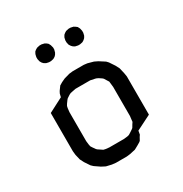

<svg xmlns="http://www.w3.org/2000/svg" viewBox="-139 -678 747 784"><g transform="rotate(-30 235.0 -285.5)"><path d="M56.2 -128.9V-309.1L124 -344.2L127.9 -359.9L132.8 -369.1L142.1 -381.8L146 -387.2L159.2 -395L175.8 -402.8L202.1 -410.2L219.2 -412.1H271L287.1 -410.2L314 -402.8L330.1 -395L356.9 -377.9L365.2 -369.1L381.8 -344.2L391.1 -326.2L397 -300.8L399.9 -283.2V-103L330.1 -67.9L327.1 -50.8L321.8 -43L314 -28.8L309.1 -24.9L295.9 -17.1L278.8 -7.8L252.9 -2L235.8 0H185.1L167 -2L142.1 -7.8L124 -17.1L99.1 -34.2L89.8 -43L73.2 -67.9L64 -85.9L58.1 -110.8ZM119.1 -526.9V-536.1L121.1 -544.9L122.1 -548.8L127 -558.1L132.8 -563L141.1 -567.9L145 -568.8L153.8 -570.8H163.1L171.9 -568.8L175.8 -567.9L184.1 -563L189.9 -558.1L194.8 -548.8L195.8 -544.9L198.2 -536.1V-526.9L195.8 -518.1L194.8 -514.2L189.9 -505.9L184.1 -500L175.8 -495.1L171.9 -494.1L163.1 -492.2H153.8L145 -494.1L141.1 -495.1L132.8 -500L127 -505.9L122.1 -514.2L121.1 -518.1ZM124 -137.2 126 -120.1 127.9 -110.8 132.8 -103 142.1 -89.8 146 -85.9 159.2 -77.1 167 -71.8 175.8 -69.8 192.9 -67.9H262.2L278.8 -69.8L287.1 -71.8L295.9 -77.1L309.1 -85.9L314 -89.8L321.8 -103L327.1 -110.8L328.1 -120.1L330.1 -137.2V-273.9L328.1 -292L327.1 -300.8L321.8 -309.1L314 -321.8L309.1 -326.2L295.9 -335L287.1 -338.9L278.8 -340.8L262.2 -344.2H192.9L175.8 -340.8L167 -338.9L159.2 -335L146 -326.2L142.1 -321.8L132.8 -309.1L127.9 -300.8L126 -292L124 -273.9ZM255.9 -526.9V-536.1L257.8 -544.9L258.8 -548.8L264.2 -558.1L270 -563L277.8 -567.9L282.2 -568.8L291 -570.8H299.8L309.1 -568.8L313 -567.9L320.8 -563L327.1 -558.1L332 -548.8L333 -544.9L335 -536.1V-526.9L333 -518.1L332 -514.2L327.1 -505.9L320.8 -500L313 -495.1L309.1 -494.1L299.8 -492.2H291L282.2 -494.1L277.8 -495.1L270 -500L264.2 -505.9L258.8 -514.2L257.8 -518.1Z"/></g></svg>

Font: Petahja
Style: Regular
Weight: 400
Designer: T. Christopher White
Version: Version 1.1